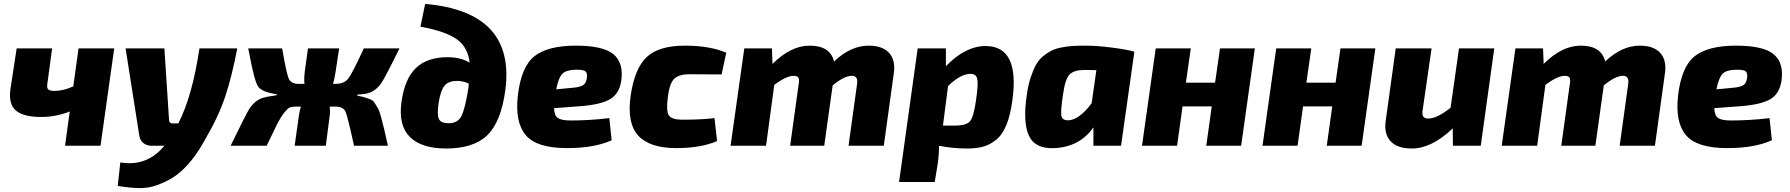

<svg xmlns="http://www.w3.org/2000/svg" viewBox="-20 -744 9134 980"><path d="M563 -497 493 0H312L336 -175Q267 -147 190 -147Q100 -147 61.5 -179.5Q23 -212 33 -287L65 -497H246L222 -319Q218 -297 225.5 -288.5Q233 -280 257 -280Q303 -280 354 -303L381 -497Z M998 -497H1191Q1164 -355 1130 -252.5Q1096 -150 1027 -32Q1004 10 980.5 43.5Q957 77 925.5 110Q894 143 859.5 164Q825 185 781.5 201Q738 217 689.5 216Q641 215 581 205L594 85Q730 108 819 0H753Q728 0 711 -14.5Q694 -29 691 -52L621 -497H819L843 -130Q845 -114 860 -114H890Q962 -254 998 -497Z M1804 -261 1803 -256Q1828 -251 1841 -247Q1854 -243 1869 -237.5Q1884 -232 1892 -219Q1900 -206 1908.5 -192Q1917 -178 1925 -147Q1933 -116 1940.5 -86Q1948 -56 1960 0H1787Q1755 -147 1744 -173Q1733 -199 1695 -200H1663Q1666 -176 1663 -155L1643 0H1484L1506 -157Q1510 -181 1516 -200H1493Q1471 -200 1459.5 -195.5Q1448 -191 1430 -168Q1412 -145 1394.5 -110.5Q1377 -76 1341 0H1157Q1236 -162 1251 -186Q1280 -231 1320 -244Q1342 -251 1392 -258L1393 -263Q1316 -274 1297 -303Q1278 -332 1252 -472Q1249 -488 1247 -497H1420Q1442 -370 1453.5 -343Q1465 -316 1504 -316H1534Q1531 -342 1536 -382L1552 -497H1711L1693 -378Q1687 -341 1680 -316H1694Q1737 -316 1758 -343.5Q1779 -371 1837 -497H2019Q1946 -348 1925 -318Q1895 -276 1850 -266Q1832 -263 1804 -261Z M2126 -608 2150 -724Q2613 -684 2559 -282Q2537 -121 2467 -53.5Q2397 14 2257 14Q2132 14 2072.5 -44.5Q2013 -103 2029 -222Q2045 -341 2102.5 -396.5Q2160 -452 2264 -452Q2333 -452 2377 -424Q2369 -502 2312.5 -543Q2256 -584 2126 -608ZM2271 -115Q2316 -115 2335 -151.5Q2354 -188 2371 -296L2373 -317Q2345 -331 2313 -331Q2268 -331 2248 -305.5Q2228 -280 2219 -219Q2210 -159 2220 -137Q2230 -115 2271 -115Z M3090 -141 3102 -28Q3013 12 2874 12Q2720 12 2664 -53.5Q2608 -119 2623 -255Q2640 -404 2708.5 -457.5Q2777 -511 2919 -511Q3060 -511 3112 -466.5Q3164 -422 3151 -332Q3141 -265 3093.5 -237.5Q3046 -210 2943 -202L2808 -192Q2809 -154 2828 -141.5Q2847 -129 2892 -129Q2987 -129 3090 -141ZM2819 -288 2903 -296Q2940 -299 2956.5 -309.5Q2973 -320 2976 -350Q2978 -374 2966 -381.5Q2954 -389 2916 -388Q2870 -387 2850.5 -367.5Q2831 -348 2819 -288Z M3627 -141 3640 -24Q3557 12 3432 12Q3297 12 3238 -51.5Q3179 -115 3199 -256Q3219 -394 3280.5 -452.5Q3342 -511 3476 -511Q3603 -511 3687 -475L3663 -364L3499 -365Q3444 -365 3420.5 -341Q3397 -317 3389 -250Q3379 -177 3394 -155Q3409 -133 3464 -133Q3558 -133 3627 -141Z M3920 -497 3923 -418Q4017 -511 4112 -511Q4218 -511 4237 -430Q4322 -511 4414 -511Q4485 -511 4518.5 -473.5Q4552 -436 4542 -369L4491 0H4311L4355 -318Q4360 -357 4328 -357Q4289 -357 4230 -308L4187 0H4013L4057 -318Q4061 -340 4054.5 -348.5Q4048 -357 4031 -357Q3994 -357 3932 -311L3890 0H3709L3779 -497Z M4808 -497V-406Q4907 -509 5011 -509Q5184 -509 5148 -237Q5138 -159 5117.5 -108Q5097 -57 5065 -31Q5033 -5 4998.5 4.5Q4964 14 4915 14Q4843 14 4773 0Q4773 46 4766 94L4751 185H4569L4664 -497ZM4793 -103H4853Q4913 -103 4931.5 -125.5Q4950 -148 4962 -234Q4974 -316 4968 -341.5Q4962 -367 4934 -367Q4883 -367 4819 -305Z M5702 0H5561V-94Q5491 6 5362 12Q5264 17 5232 -51Q5200 -119 5221 -260Q5228 -310 5240.5 -348Q5253 -386 5267.5 -412.5Q5282 -439 5304 -457Q5326 -475 5347 -485.5Q5368 -496 5399 -502Q5430 -508 5457.5 -509.5Q5485 -511 5525 -511Q5578 -511 5656 -501Q5734 -491 5770 -480ZM5576 -386 5516 -387Q5463 -387 5440 -364.5Q5417 -342 5406 -263Q5393 -177 5397.5 -153Q5402 -129 5434 -130Q5489 -133 5552 -217Z M6385 -497 6315 0H6137L6165 -201H6016L5988 0H5809L5879 -497H6058L6033 -322H6182L6207 -497Z M7000 -497 6930 0H6752L6780 -201H6631L6603 0H6424L6494 -497H6673L6648 -322H6797L6822 -497Z M7607 -497 7538 0H7396L7395 -89Q7288 14 7186 14Q7112 14 7077.5 -23.5Q7043 -61 7053 -128L7104 -497H7287L7241 -179Q7238 -157 7245.5 -148Q7253 -139 7270 -139Q7315 -139 7384 -194L7427 -497Z M7856 -497 7859 -418Q7953 -511 8048 -511Q8154 -511 8173 -430Q8258 -511 8350 -511Q8421 -511 8454.5 -473.5Q8488 -436 8478 -369L8427 0H8247L8291 -318Q8296 -357 8264 -357Q8225 -357 8166 -308L8123 0H7949L7993 -318Q7997 -340 7990.5 -348.5Q7984 -357 7967 -357Q7930 -357 7868 -311L7826 0H7645L7715 -497Z M9012 -141 9024 -28Q8935 12 8796 12Q8642 12 8586 -53.5Q8530 -119 8545 -255Q8562 -404 8630.5 -457.5Q8699 -511 8841 -511Q8982 -511 9034 -466.5Q9086 -422 9073 -332Q9063 -265 9015.5 -237.5Q8968 -210 8865 -202L8730 -192Q8731 -154 8750 -141.5Q8769 -129 8814 -129Q8909 -129 9012 -141ZM8741 -288 8825 -296Q8862 -299 8878.5 -309.5Q8895 -320 8898 -350Q8900 -374 8888 -381.5Q8876 -389 8838 -388Q8792 -387 8772.5 -367.5Q8753 -348 8741 -288Z"/></svg>

Font: Ezarion Extra Bold
Style: Italic
Weight: 800
Italic angle: -8°
Designer: Natanael Gama
Version: Version 1.001;PS 001.001;hotconv 1.0.70;makeotf.lib2.5.58329